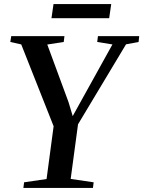

<svg xmlns="http://www.w3.org/2000/svg" viewBox="-20 -920 702 940"><path d="M94.5 0 98 -27.5 208 -43.5 242.5 -302 84 -702.5 30.5 -714.5 35 -743H295.5L292 -714.5L211.5 -702L315.5 -420L336 -351.5L370.5 -414L530.5 -702.5L456 -714.5L459.5 -743H661.5L658.5 -714.5L597 -703L362 -311.5L326 -44L438.5 -27.5L435 0ZM242 -900H524.5L514.5 -831H232Z"/></svg>

Font: Merriweather 96pt Medium
Style: Italic
Weight: 500
Italic angle: -7.8°
Version: Version 2.101